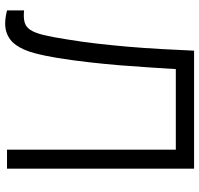

<svg xmlns="http://www.w3.org/2000/svg" viewBox="-34 -726 767 739"><g transform="rotate(90 349.5 -356.5)"><path d="M20 0V-65.7Q47.7 -62.8 65.5 -67.7Q83.3 -72.5 94.8 -89.4Q106.2 -106.3 114.5 -140.1Q122.8 -173.8 131.3 -228.7Q141 -287.5 147.8 -346.1Q154.5 -404.7 159.7 -464.8Q164.8 -525 168.5 -588.4Q172.2 -651.8 175 -720H629.3V0H556V-649.7H246Q242.7 -598 239.2 -544Q235.8 -490 231.2 -433.5Q226.5 -377 219.8 -317.3Q213.2 -257.7 203 -194Q195.2 -145.8 184.3 -104.9Q173.5 -64 154.2 -35.9Q135 -7.8 102.8 2.5Q70.7 12.8 20 0Z"/></g></svg>

Font: Manrope Variable Light
Style: Regular
Weight: 200
Designer: Mikhail Sharanda
Foundry: Mikhail Sharanda
Version: Version 4.505